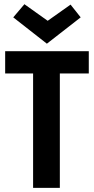

<svg xmlns="http://www.w3.org/2000/svg" viewBox="-20 -906 453 926"><path d="M4.9 -659.2V-551.8H139.6V0H268.6V-551.8H408.2V-659.2ZM206.1 -695.3 369.1 -822.3 320.3 -883.8 210 -805.7 97.7 -885.7 43.9 -822.3Z"/></svg>

Font: Yaldevi Colombo
Style: Bold
Weight: 700
Designer: Sol Matas, Denzil Rajitha, Kosala Senevirathne and Pathum Egodawatta
Foundry: Mooniak
Version: Version 1.020 ; ttfautohint (v1.6)